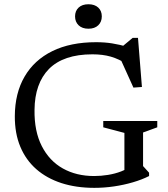

<svg xmlns="http://www.w3.org/2000/svg" viewBox="-20 -896 810 926"><path d="M670 -95 699 -63V-47Q664.5 -29.5 621 -16.8Q577.5 -4 530 3Q482.5 10 435 10Q347 10 276.2 -13Q205.5 -36 155 -80.2Q104.5 -124.5 77.8 -188.8Q51 -253 51.5 -336Q52 -446.5 98.5 -526.5Q145 -606.5 232.5 -649.5Q320 -692.5 443.5 -692.5Q485 -692.5 520.5 -686.8Q556 -681 596 -670L563 -666L620 -713.5H645.5L664.5 -476.5L623.5 -473.5L552.5 -630.5L594.5 -585.5Q553.5 -611.5 514.5 -622.8Q475.5 -634 426 -634Q355.5 -634 303.2 -616.2Q251 -598.5 216.5 -563.8Q182 -529 164.5 -479.2Q147 -429.5 146.5 -366Q145 -263 181.5 -191.5Q218 -120 283.2 -83.5Q348.5 -47 434 -47Q467 -47 501 -52.5Q535 -58 564 -69.2Q593 -80.5 612 -96.5L580 -26.5V-255L478 -282V-312.5H738.5V-282L670 -257ZM406.5 -757.5Q376.5 -757.5 359.2 -774Q342 -790.5 342 -817Q342 -843.5 359.2 -859.5Q376.5 -875.5 406.5 -875.5Q436.5 -875.5 453.8 -859.5Q471 -843.5 471 -817Q471 -790.5 453.8 -774Q436.5 -757.5 406.5 -757.5Z"/></svg>

Font: Newsreader
Style: Regular
Weight: 400
Designer: Hugues Gentile
Foundry: Production Type
Version: Version 1.003